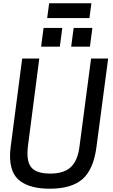

<svg xmlns="http://www.w3.org/2000/svg" viewBox="-20 -1136 687 1168"><path d="M536 -1026ZM524 -1026H267L279 -1116H536ZM542 -852ZM344 -852H230L245 -966H359ZM527 -852H413L428 -966H542ZM282 12Q167 12 104 -33.5Q41 -79 41 -188Q41 -214 45 -243L115 -780H219L150 -248Q147 -223 147 -202Q147 -134 181.5 -107Q216 -80 284 -80Q370 -80 412 -120.5Q454 -161 464 -248L534 -780H638L567 -243Q549 -105 482 -46.5Q415 12 282 12Z"/></svg>

Font: Tanohe Sans Medium
Style: Italic
Weight: 500
Designer: Village Type and Design LLC & Cristiano Sobral
Foundry: Cooper Hewitt Smithsonian Design Museum
Version: Version 1.00;September 29, 2021;FontCreator 13.0.0.2655 64-b